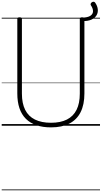

<svg xmlns="http://www.w3.org/2000/svg" viewBox="-20 -1475 1193 2252"><path d="M578 19Q481 19 407 -6.5Q333 -32 283 -82Q233 -132 208 -206.5Q183 -281 183 -379V-1253Q183 -1263 189 -1267.5Q195 -1272 209 -1272Q224 -1272 230.5 -1267.5Q237 -1263 237 -1253V-377Q237 -263 275 -187Q313 -111 389.5 -73Q466 -35 578 -35Q690 -35 765 -73Q840 -111 878 -187Q916 -263 916 -377V-1253Q916 -1263 922.5 -1267.5Q929 -1272 943 -1272Q970 -1272 970 -1253V-379Q970 -248 925.5 -159.5Q881 -71 794 -26Q707 19 578 19ZM1096 -1444Q1123 -1405 1127 -1366Q1131 -1327 1112 -1295Q1093 -1263 1051.5 -1244.5Q1010 -1226 945 -1228V-1268Q1011 -1270 1041 -1290.5Q1071 -1311 1071 -1343.5Q1071 -1376 1046 -1413Q1040 -1423 1044 -1432.5Q1048 -1442 1057.5 -1448.5Q1067 -1455 1078 -1454.5Q1089 -1454 1096 -1444ZM0 747H1153V757H0ZM0 -20H1153V0H0ZM0 -505H1153V-500H0ZM0 -1267H1153V-1257H0Z"/></svg>

Font: Playwrite VN Guides
Style: Regular
Weight: 400
Designer: Veronika Burian, José Scaglione
Foundry: TypeTogether
Version: Version 1.003